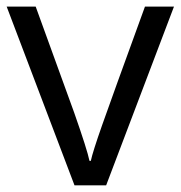

<svg xmlns="http://www.w3.org/2000/svg" viewBox="-20 -555 541 575"><path d="M203.1 0 0 -535.2H86.9L202.1 -217.8Q241.2 -106.4 248 -73.2H252Q257.3 -99.1 285.9 -180.4Q314.5 -261.7 414.1 -535.2H501L297.9 0Z"/></svg>

Font: QFn4     
Style: Regular
Weight: 400
Foundry: Ascender Corporation
Version: Version 1.10